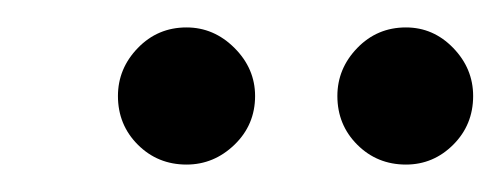

<svg xmlns="http://www.w3.org/2000/svg" viewBox="-20 -684 365 140"><path d="M116 -564Q95 -564 80.5 -578.5Q66 -593 66 -614Q66 -634 80.5 -649Q95 -664 116 -664Q136 -664 151 -649Q166 -634 166 -614Q166 -593 151 -578.5Q136 -564 116 -564ZM276 -564Q255 -564 240.5 -578.5Q226 -593 226 -614Q226 -634 240.5 -649Q255 -664 276 -664Q296 -664 310.5 -649Q325 -634 325 -614Q325 -593 310.5 -578.5Q296 -564 276 -564Z"/></svg>

Font: DM Sans 36pt
Style: Italic
Weight: 400
Italic angle: -10°
Designer: Colophon Foundry, Jonny Pinhorn
Foundry: Colophon Foundry
Version: Version 4.004;gftools[0.9.30]